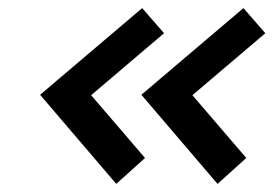

<svg xmlns="http://www.w3.org/2000/svg" viewBox="-20 -516 675 474"><path d="M79 -282 331 -496 385 -434 205 -281 338 -126 267 -62ZM329 -282 581 -496 635 -434 455 -281 588 -126 517 -62Z"/></svg>

Font: Exo SemiBold
Style: Italic
Weight: 600
Italic angle: -9°
Designer: Natanael Gama
Foundry: Natanael Gama
Version: Version 1.500; ttfautohint (v1.6)